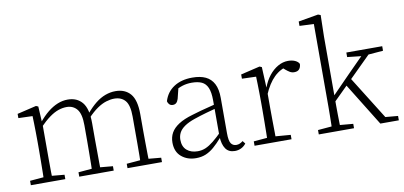

<svg xmlns="http://www.w3.org/2000/svg" viewBox="-71 -969 2538 1207"><g transform="rotate(-10 1198.5 -365.0)"><path d="M42 0V-28L148 -37H163L262 -28V0ZM128 0Q129 -25 129.5 -62.5Q130 -100 130.5 -140Q131 -180 131 -212V-261Q131 -293 130.5 -321.5Q130 -350 129.5 -376Q129 -402 128 -426L38 -429V-456L160 -485L174 -479L180 -371L181 -370V-212Q181 -180 181 -140Q181 -100 181.5 -62.5Q182 -25 183 0ZM351 0V-28L456 -37H472L571 -28V0ZM436 0Q437 -25 437.5 -62Q438 -99 438.5 -139Q439 -179 439 -212V-313Q439 -385 414.5 -415Q390 -445 348 -445Q323 -445 296 -436Q269 -427 238.5 -405Q208 -383 171 -345L163 -376H173Q204 -414 235 -439Q266 -464 298 -477Q330 -490 363 -490Q422 -490 455.5 -450Q489 -410 489 -317V-212Q489 -179 489.5 -139Q490 -99 490 -62Q490 -25 491 0ZM659 0V-28L765 -37H780L879 -28V0ZM745 0Q746 -25 746.5 -62Q747 -99 747 -139Q747 -179 747 -212V-314Q747 -387 722 -416Q697 -445 652 -445Q628 -445 600.5 -436.5Q573 -428 543 -407.5Q513 -387 479 -351L469 -381H479Q509 -417 539.5 -441.5Q570 -466 602.5 -478Q635 -490 668 -490Q729 -490 763 -450.5Q797 -411 797 -320V-212Q797 -179 797.5 -139Q798 -99 798.5 -62Q799 -25 800 0Z M1095 13Q1040 13 1002.5 -18.5Q965 -50 965 -109Q965 -144 980.5 -171.5Q996 -199 1030 -221Q1064 -243 1119 -259Q1147 -268 1175.5 -275.5Q1204 -283 1231.5 -290Q1259 -297 1286 -304V-278Q1248 -268 1207.5 -256.5Q1167 -245 1129 -232Q1088 -218 1063 -200.5Q1038 -183 1027.5 -162.5Q1017 -142 1017 -118Q1017 -74 1043.5 -51Q1070 -28 1113 -28Q1140 -28 1163.5 -38Q1187 -48 1214.5 -70Q1242 -92 1278 -128L1283 -86H1264Q1236 -54 1210.5 -32Q1185 -10 1157.5 1.5Q1130 13 1095 13ZM1343 11Q1304 11 1284.5 -17Q1265 -45 1263 -98V-101V-326Q1263 -378 1250.5 -407Q1238 -436 1213 -447.5Q1188 -459 1149 -459Q1118 -459 1090.5 -450.5Q1063 -442 1034 -424L1064 -451L1045 -374Q1040 -358 1031.5 -350Q1023 -342 1009 -342Q996 -342 987.5 -350Q979 -358 976 -371Q993 -428 1040.5 -459Q1088 -490 1158 -490Q1209 -490 1243 -474Q1277 -458 1295 -423.5Q1313 -389 1313 -333V-108Q1313 -59 1325 -42Q1337 -25 1359 -25Q1371 -25 1381 -29.5Q1391 -34 1401 -42L1415 -24Q1402 -7 1383.5 2Q1365 11 1343 11Z M1470 0V-28L1576 -37H1592L1706 -28V0ZM1555 0Q1556 -25 1556.5 -62.5Q1557 -100 1557.5 -140Q1558 -180 1558 -212V-261Q1558 -293 1557.5 -321.5Q1557 -350 1556.5 -376Q1556 -402 1555 -426L1465 -429V-456L1587 -485L1601 -479L1607 -349L1608 -348V-212Q1608 -180 1608.5 -140Q1609 -100 1609.5 -62.5Q1610 -25 1610 0ZM1605 -301 1593 -347H1607Q1623 -390 1648 -421.5Q1673 -453 1704.5 -471Q1736 -489 1769 -489Q1796 -489 1815 -480Q1834 -471 1840 -457Q1839 -436 1828.5 -424Q1818 -412 1797 -412Q1781 -412 1768.5 -419.5Q1756 -427 1742 -439L1720 -458H1768Q1714 -448 1674 -409Q1634 -370 1605 -301Z M1880 0V-28L1986 -37H2001L2105 -28V0ZM1967 0Q1968 -21 1968.5 -47.5Q1969 -74 1969.5 -102.5Q1970 -131 1970 -159Q1970 -187 1970 -212V-689L1879 -693V-721L2006 -743L2022 -737L2019 -599V-212Q2019 -187 2019 -159Q2019 -131 2019.5 -102.5Q2020 -74 2020.5 -47.5Q2021 -21 2022 0ZM1996 -164V-210H2004L2132 -341L2267 -477H2312ZM2273 0 2098 -283 2134 -318 2311 -35 2391 -28V0ZM2140 -448V-477H2369V-448L2257 -439L2240 -437Z"/></g></svg>

Font: Source Serif 4 18pt Light
Style: Regular
Weight: 300
Designer: Frank Grießhammer
Foundry: Adobe Systems Incorporated
Version: Version 4.004;hotconv 1.0.116;makeotfexe 2.5.65601